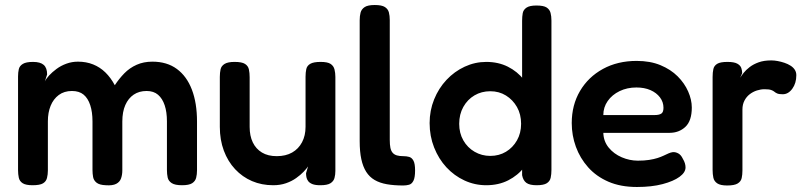

<svg xmlns="http://www.w3.org/2000/svg" viewBox="-20 -730 3225 766"><path d="M110 9Q83 9 70.5 1Q58 -7 55 -21Q52 -35 52 -51V-425Q52 -441 55 -454Q58 -467 71 -475Q84 -483 112 -483Q141 -483 154.5 -471Q168 -459 168 -433L159 -405Q164 -416 176 -429Q188 -442 205.5 -455Q223 -468 245 -476Q267 -484 291 -484Q324 -484 351.5 -473Q379 -462 400.5 -441Q422 -420 438 -390Q455 -416 476 -437.5Q497 -459 525 -471.5Q553 -484 588 -484Q646 -484 685.5 -455Q725 -426 745.5 -372.5Q766 -319 766 -245V-51Q766 -34 762.5 -20.5Q759 -7 746.5 1Q734 9 706 9Q678 9 665 0.5Q652 -8 649 -21.5Q646 -35 646 -52V-246Q646 -283 637 -310Q628 -337 610.5 -352Q593 -367 565 -367Q535 -367 513.5 -352.5Q492 -338 480 -311Q468 -284 468 -245V-50Q468 -33 463 -18.5Q458 -4 443.5 3.5Q429 11 402 9Q377 8 365.5 -1Q354 -10 351.5 -23.5Q349 -37 349 -52V-246Q349 -283 340 -310.5Q331 -338 313.5 -352.5Q296 -367 267 -367Q236 -367 214.5 -351Q193 -335 182 -308Q171 -281 171 -246V-50Q171 -34 167.5 -20Q164 -6 151.5 1.5Q139 9 110 9Z M1070 9Q1024 9 985.5 -7.5Q947 -24 918 -55Q889 -86 873 -129Q857 -172 857 -224V-423Q857 -440 860 -453.5Q863 -467 876 -475Q889 -483 916 -483Q945 -483 957.5 -475Q970 -467 973 -453Q976 -439 976 -422V-224Q976 -188 988.5 -162Q1001 -136 1025 -121.5Q1049 -107 1084 -107Q1120 -107 1145.5 -121.5Q1171 -136 1185 -162.5Q1199 -189 1199 -224V-424Q1199 -441 1202 -454.5Q1205 -468 1218 -475.5Q1231 -483 1259 -483Q1287 -483 1299 -475Q1311 -467 1314.5 -453Q1318 -439 1318 -423V-48Q1318 -33 1314.5 -20Q1311 -7 1298.5 1Q1286 9 1258 9Q1238 9 1226.5 4.5Q1215 0 1209.5 -7.5Q1204 -15 1202.5 -23Q1201 -31 1201 -39L1209 -66Q1203 -57 1191 -44.5Q1179 -32 1161.5 -19.5Q1144 -7 1121 1Q1098 9 1070 9Z M1589 10Q1552 10 1523.5 5Q1495 0 1474.5 -12Q1454 -24 1441 -44.5Q1428 -65 1421.5 -95Q1415 -125 1415 -167V-649Q1415 -666 1418.5 -679.5Q1422 -693 1434.5 -701.5Q1447 -710 1475 -710Q1503 -710 1515.5 -702Q1528 -694 1531.5 -680.5Q1535 -667 1535 -650V-172Q1535 -153 1537.5 -140.5Q1540 -128 1546.5 -120.5Q1553 -113 1563.5 -110Q1574 -107 1589 -107Q1602 -107 1612.5 -104Q1623 -101 1629.5 -89Q1636 -77 1636 -50Q1636 -22 1629.5 -9Q1623 4 1612 7Q1601 10 1589 10Z M1920 9Q1874 9 1833 -10Q1792 -29 1761 -62.5Q1730 -96 1712 -141.5Q1694 -187 1694 -239Q1694 -289 1712 -333.5Q1730 -378 1761.5 -411.5Q1793 -445 1834 -464Q1875 -483 1920 -483Q1968 -483 2006 -464Q2044 -445 2070.5 -411.5Q2097 -378 2111 -333.5Q2125 -289 2126 -238Q2126 -187 2112.5 -142.5Q2099 -98 2072.5 -64Q2046 -30 2007.5 -10.5Q1969 9 1920 9ZM1936 -108Q1971 -108 1998.5 -124.5Q2026 -141 2042.5 -170Q2059 -199 2059 -236Q2059 -274 2042.5 -303Q2026 -332 1998.5 -349Q1971 -366 1936 -366Q1901 -366 1873 -349.5Q1845 -333 1828.5 -303.5Q1812 -274 1812 -236Q1812 -199 1828.5 -170Q1845 -141 1873.5 -124.5Q1902 -108 1936 -108ZM2121 9Q2093 9 2080 -0.5Q2067 -10 2063 -31V-647Q2063 -664 2065.5 -677.5Q2068 -691 2080.5 -699.5Q2093 -708 2120 -708Q2149 -708 2161 -700Q2173 -692 2176.5 -678.5Q2180 -665 2180 -648V-52Q2180 -35 2177 -21Q2174 -7 2161.5 1Q2149 9 2121 9Z M2521 16Q2456 16 2407.5 -5Q2359 -26 2326.5 -62.5Q2294 -99 2277.5 -144.5Q2261 -190 2261 -239Q2261 -311 2294 -367Q2327 -423 2385.5 -455Q2444 -487 2520 -487Q2574 -487 2615 -470Q2656 -453 2683.5 -425.5Q2711 -398 2725.5 -365Q2740 -332 2740 -301Q2740 -248 2714.5 -224Q2689 -200 2651 -200H2387Q2388 -166 2408.5 -141Q2429 -116 2460.5 -102.5Q2492 -89 2525 -89Q2550 -89 2569.5 -92Q2589 -95 2603 -99.5Q2617 -104 2627.5 -109Q2638 -114 2647 -118Q2656 -122 2664 -123Q2675 -124 2686 -118Q2697 -112 2704 -97Q2710 -87 2712.5 -78.5Q2715 -70 2715 -62Q2715 -42 2691 -24.5Q2667 -7 2623.5 4.5Q2580 16 2521 16ZM2387 -271H2592Q2609 -271 2618 -276.5Q2627 -282 2627 -300Q2627 -323 2613 -341.5Q2599 -360 2575 -370.5Q2551 -381 2519 -381Q2482 -381 2452 -366.5Q2422 -352 2404.5 -327Q2387 -302 2387 -271Z M2881 10Q2854 10 2841.5 1.5Q2829 -7 2826 -21Q2823 -35 2823 -52V-423Q2823 -441 2826 -454.5Q2829 -468 2841.5 -475.5Q2854 -483 2882 -483Q2909 -483 2921.5 -476Q2934 -469 2937.5 -458.5Q2941 -448 2941 -438L2933 -420Q2938 -428 2947 -439.5Q2956 -451 2971 -462.5Q2986 -474 3007 -481.5Q3028 -489 3057 -489Q3069 -489 3082.5 -486.5Q3096 -484 3109.5 -479.5Q3123 -475 3134 -468Q3145 -461 3151 -451.5Q3157 -442 3157 -430Q3157 -398 3141 -376Q3125 -354 3103 -354Q3088 -354 3081 -357Q3074 -360 3069.5 -364Q3065 -368 3056.5 -371Q3048 -374 3030 -374Q3015 -374 2999.5 -369Q2984 -364 2971 -354Q2958 -344 2950 -328.5Q2942 -313 2942 -293V-50Q2942 -33 2939 -19.5Q2936 -6 2923 2Q2910 10 2881 10Z"/></svg>

Font: Fredoka Medium
Style: Regular
Weight: 500
Designer: Ben Nathan
Foundry: Milena B. Brandão, Ben Nathan
Version: Version 2.001